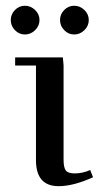

<svg xmlns="http://www.w3.org/2000/svg" viewBox="-20 -637 361 662"><path d="M31.5 -533Q17.1 -547.9 17.1 -567.9Q17.1 -587.9 31.5 -602.5Q45.9 -617.2 65.9 -617.2Q85.9 -617.2 101.1 -602.5Q116.2 -587.9 116.2 -567.9Q116.2 -547.9 101.1 -533Q85.9 -518.1 65.9 -518.1Q45.9 -518.1 31.5 -533ZM32.2 -411.1V-439H196.8L199.2 -411.1V-86.9Q199.2 -59.1 207 -49.1Q214.8 -39.1 237.8 -39.1Q265.1 -39.1 291 -50.8L300.8 -25.9Q233.4 4.9 182.1 4.9Q104 4.9 104 -85V-411.1ZM201.4 -533Q187 -547.9 187 -567.9Q187 -587.9 201.4 -602.5Q215.8 -617.2 235.8 -617.2Q255.9 -617.2 271 -602.5Q286.1 -587.9 286.1 -567.9Q286.1 -547.9 271 -533Q255.9 -518.1 235.8 -518.1Q215.8 -518.1 201.4 -533Z"/></svg>

Font: Dehuti Alt
Style: Bold
Weight: 700
Version: Version 1.2